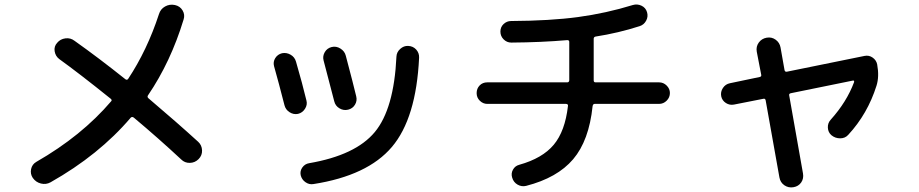

<svg xmlns="http://www.w3.org/2000/svg" viewBox="-20 -777 4040 844"><path d="M202.1 24.4Q182.6 35.2 160.2 29.8Q137.7 24.4 124 4.9Q112.3 -12.7 116.7 -33.7Q121.1 -54.7 139.6 -65.4Q338.9 -179.7 468.8 -332Q473.6 -336.9 466.8 -342.8Q327.1 -455.1 240.2 -517.6Q223.6 -530.3 220.2 -551.8Q216.8 -573.2 231.4 -588.9Q245.1 -605.5 267.6 -608.4Q290 -611.3 307.6 -597.7Q415 -521.5 531.2 -428.7Q538.1 -423.8 543 -429.7Q627 -556.6 678.7 -714.8Q685.5 -737.3 705.6 -748.5Q725.6 -759.8 749 -754.9Q771.5 -750 782.7 -731Q793.9 -711.9 787.1 -691.4Q730.5 -504.9 630.9 -358.4Q626 -351.6 631.8 -345.7Q760.7 -236.3 851.6 -153.3Q867.2 -138.7 868.2 -116.2Q869.1 -93.8 853 -77.6Q836.9 -61.5 814.5 -61Q792 -60.5 776.4 -76.2Q675.8 -169.9 568.4 -259.8Q560.5 -265.6 554.7 -259.8Q415 -95.7 202.1 24.4Z M1774.4 -575.2Q1795.9 -574.2 1809.6 -559.1Q1823.2 -543.9 1822.3 -523.4Q1809.6 -256.8 1702.6 -130.9Q1595.7 -4.9 1357.4 32.2Q1338.9 35.2 1322.8 23.9Q1306.6 12.7 1301.8 -6.8Q1297.9 -25.4 1309.1 -41Q1320.3 -56.6 1338.9 -59.6Q1543 -94.7 1627.4 -196.3Q1711.9 -297.9 1722.7 -528.3Q1723.6 -547.9 1739.3 -562Q1754.9 -576.2 1774.4 -575.2ZM1230.5 -314.5Q1205.1 -414.1 1184.6 -486.3Q1179.7 -504.9 1189.9 -521.5Q1200.2 -538.1 1219.7 -543Q1239.3 -546.9 1257.3 -536.6Q1275.4 -526.4 1281.2 -505.9Q1309.6 -408.2 1327.1 -335Q1332 -316.4 1320.8 -298.8Q1309.6 -281.2 1290 -276.4Q1270.5 -272.5 1252.9 -283.7Q1235.4 -294.9 1230.5 -314.5ZM1449.2 -332Q1422.9 -434.6 1402.3 -511.7Q1397.5 -530.3 1407.7 -547.9Q1418 -565.4 1438 -570.3Q1458 -575.2 1476.6 -563.5Q1495.1 -551.8 1500 -532.2Q1534.2 -403.3 1545.9 -353.5Q1550.8 -334 1540.5 -316.9Q1530.3 -299.8 1510.3 -294.9Q1490.2 -290 1472.2 -300.8Q1454.1 -311.5 1449.2 -332Z M2122.1 -320.3Q2103.5 -320.3 2089.4 -334Q2075.2 -347.7 2075.2 -367.7Q2075.2 -387.7 2088.4 -401.4Q2101.6 -415 2122.1 -415H2473.6Q2481.4 -415 2482.4 -423.8V-592.8Q2482.4 -600.6 2473.6 -600.6Q2360.4 -590.8 2227.5 -589.8Q2208 -589.8 2193.8 -604Q2179.7 -618.2 2179.7 -638.2Q2179.7 -658.2 2193.8 -671.4Q2208 -684.6 2226.6 -684.6Q2398.4 -685.5 2521.5 -702.1Q2644.5 -718.8 2761.7 -754.9Q2781.2 -760.7 2799.8 -752Q2818.4 -743.2 2824.2 -723.6Q2830.1 -704.1 2820.3 -686Q2810.5 -668 2792 -662.1Q2698.2 -631.8 2597.7 -616.2Q2589.8 -614.3 2589.8 -606.4V-423.8Q2589.8 -415 2597.7 -415H2877Q2896.5 -415 2910.6 -400.9Q2924.8 -386.7 2924.8 -368.2Q2924.8 -348.6 2910.6 -334.5Q2896.5 -320.3 2877 -320.3H2593.8Q2586.9 -320.3 2585 -310.5Q2569.3 -159.2 2499.5 -77.1Q2429.7 4.9 2293 40Q2273.4 44.9 2255.4 34.7Q2237.3 24.4 2231.4 3.9Q2225.6 -14.6 2234.9 -31.2Q2244.1 -47.9 2262.7 -52.7Q2364.3 -81.1 2414.1 -140.6Q2463.9 -200.2 2476.6 -310.5Q2478.5 -319.3 2468.8 -320.3Z M3207 -317.4Q3187.5 -313.5 3170.9 -324.2Q3154.3 -335 3150.4 -353.5Q3146.5 -373 3157.7 -390.1Q3168.9 -407.2 3188.5 -411.1L3319.3 -438.5Q3328.1 -440.4 3326.2 -448.2L3306.6 -549.8Q3302.7 -572.3 3315.4 -589.8Q3328.1 -607.4 3350.1 -611.3Q3372.1 -615.2 3389.6 -602.5Q3407.2 -589.8 3411.1 -568.4L3428.7 -468.8Q3430.7 -460 3439.5 -461.9L3780.3 -531.2Q3799.8 -535.2 3815.9 -523.9Q3832 -512.7 3835.9 -494.1Q3845.7 -440.4 3833 -400.4Q3793.9 -276.4 3709 -184.6Q3695.3 -168.9 3673.3 -168.9Q3651.4 -168.9 3634.8 -182.6Q3620.1 -195.3 3619.1 -215.8Q3618.2 -236.3 3631.8 -251Q3702.1 -329.1 3734.4 -416Q3735.4 -418.9 3733.9 -421.4Q3732.4 -423.8 3729.5 -422.9L3456.1 -367.2Q3447.3 -365.2 3449.2 -357.4L3509.8 -14.6Q3513.7 7.8 3502 24.9Q3490.2 42 3468.3 45.9Q3446.3 49.8 3428.2 37.6Q3410.2 25.4 3406.2 2.9L3345.7 -335.9Q3343.8 -344.7 3335.9 -342.8Z"/></svg>

Font: Rounded Mgen+ 1mn medium
Style: Regular
Weight: 500
Designer: [Source Han Sans]
Ryoko NISHIZUKA  (kana & ideographs); Paul D. Hunt (Latin, Greek & Cyrillic); Wenlong ZHANG  (bopomofo
Version: Version 1.059.20150602